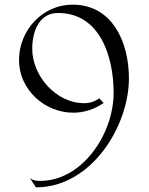

<svg xmlns="http://www.w3.org/2000/svg" viewBox="-20 -780 641 828"><path d="M135 28C375 28 536 -237 536 -442C536 -596 466 -760 293 -760C164 -760 62 -650 62 -521C62 -393 173 -294 296 -294C341 -294 387 -308 427 -336L408 -356C389 -342 366 -335 343 -335C220 -335 119 -455 119 -569C119 -645 149 -724 230 -724C414 -724 470 -531 470 -380C470 -199 331 3 150 0C131 0 116 -5 109 -12Z"/></svg>

Font: Cantique Normal
Style: Regular
Weight: 400
Designer: Sébastien Hayez
Foundry: Sébastien Hayez & Ariel Martín Pérez
Version: Version 1.000;hotconv 1.0.109;makeotfexe 2.5.65596